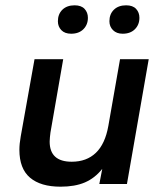

<svg xmlns="http://www.w3.org/2000/svg" viewBox="-20 -693 610 723"><path d="M208 10Q133 10 93 -24Q53 -58 53 -129Q53 -151 58 -179L110 -470H218L170 -194Q169 -185 168 -176.5Q167 -168 167 -160Q167 -84 250 -84Q306 -84 341 -117.5Q376 -151 388 -219L432 -470H540L458 0H354L365 -57Q337 -22 299.5 -6Q262 10 208 10ZM248 -566Q224 -566 211 -579.5Q198 -593 198 -613Q198 -640 215 -656.5Q232 -673 261 -673Q286 -673 298.5 -659.5Q311 -646 311 -626Q311 -600 294 -583Q277 -566 248 -566ZM442 -566Q419 -566 405.5 -579.5Q392 -593 392 -613Q392 -640 409 -656.5Q426 -673 455 -673Q480 -673 492.5 -659.5Q505 -646 505 -626Q505 -600 488 -583Q471 -566 442 -566Z"/></svg>

Font: Celebes SemiBold
Style: Italic
Weight: 600
Italic angle: -10°
Designer: Anugrah Pasau
Foundry: Lafontype
Version: Version 1.000; ttfautohint (v1.8.4)